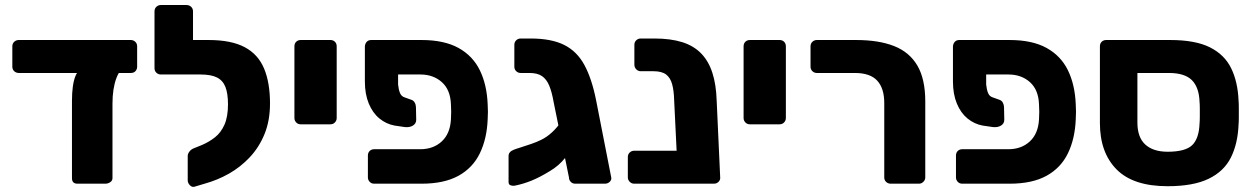

<svg xmlns="http://www.w3.org/2000/svg" viewBox="-20 -730 4983 763"><path d="M288 0Q266 0 266 -22V-329Q266 -393 279.5 -427Q293 -461 323 -461H483Q458 -461 442.5 -419.5Q427 -378 427 -318V-22Q427 -12 418 -6Q409 0 399 0ZM55 -440Q44 -440 36.5 -447Q29 -454 29 -465V-546Q29 -557 36.5 -564Q44 -571 55 -571H500Q510 -571 517.5 -564Q525 -557 525 -546V-465Q525 -455 518.5 -447.5Q512 -440 500 -440Z M753 12Q743 15 734.5 6Q726 -3 726 -13V-110Q726 -119 733 -128Q740 -137 751 -141L783 -154Q811 -166 834.5 -184.5Q858 -203 872 -234.5Q886 -266 886 -315Q886 -358 876 -384Q866 -410 842.5 -422Q819 -434 776 -434H753Q743 -434 735.5 -441Q728 -448 728 -459V-547Q728 -557 735.5 -564Q743 -571 753 -571H809Q899 -571 952.5 -542.5Q1006 -514 1029.5 -457.5Q1053 -401 1053 -319Q1053 -251 1031.5 -198Q1010 -145 973 -105.5Q936 -66 890 -40Q844 -14 793 0ZM788 -434H619Q609 -434 601.5 -441Q594 -448 594 -459V-685Q594 -696 601.5 -703Q609 -710 619 -710H721Q732 -710 739.5 -703Q747 -696 747 -685V-571H789Z M1175 -236Q1164 -236 1157 -243.5Q1150 -251 1150 -261V-546Q1150 -557 1157 -564Q1164 -571 1175 -571H1293Q1304 -571 1311 -564Q1318 -557 1318 -546V-261Q1318 -251 1311 -243.5Q1304 -236 1293 -236Z M1562 -434V-394Q1564 -374 1569.5 -360.5Q1575 -347 1588 -343L1616 -333Q1624 -330 1628.5 -321.5Q1633 -313 1633 -303L1634 -254Q1634 -239 1621 -231Q1608 -223 1589 -225L1548 -231Q1515 -237 1488 -259Q1461 -281 1445.5 -318.5Q1430 -356 1430 -406V-546Q1431 -557 1437.5 -564Q1444 -571 1455 -571H1655Q1745 -571 1802 -539.5Q1859 -508 1887 -450.5Q1915 -393 1918 -315Q1919 -300 1919 -285.5Q1919 -271 1918 -256Q1915 -179 1887 -121Q1859 -63 1802 -31.5Q1745 0 1655 0H1467Q1456 0 1449 -7.5Q1442 -15 1442 -25V-112Q1442 -123 1449 -130Q1456 -137 1467 -137H1650Q1702 -137 1735.5 -168Q1769 -199 1772 -256Q1773 -271 1773 -285.5Q1773 -300 1772 -315Q1770 -373 1736 -403.5Q1702 -434 1650 -434Z M2266 0Q2255 0 2248 -7.5Q2241 -15 2241 -25L2180 -325Q2173 -365 2162.5 -390Q2152 -415 2134 -427.5Q2116 -440 2084 -440H2049Q2039 -440 2031.5 -447Q2024 -454 2024 -465V-552Q2024 -563 2031.5 -570Q2039 -577 2049 -577H2088Q2171 -577 2222 -551.5Q2273 -526 2302.5 -471.5Q2332 -417 2349 -331L2409 -25Q2411 -15 2403 -7.5Q2395 0 2384 0ZM2165 -50Q2126 -26 2093 -12.5Q2060 1 2025 8Q2015 9 2008 6Q2001 3 2001 -7V-110Q2001 -127 2022 -135Q2029 -138 2048.5 -144Q2068 -150 2091 -158Q2114 -166 2130 -174Q2153 -185 2173.5 -204Q2194 -223 2209 -245.5Q2224 -268 2231 -291L2289 -289Q2284 -230 2268.5 -183.5Q2253 -137 2227 -104Q2201 -71 2165 -50Z M2500 0Q2490 0 2482.5 -7.5Q2475 -15 2475 -25V-106Q2475 -117 2482.5 -124Q2490 -131 2500 -131H2821V-23Q2821 -13 2814 -6.5Q2807 0 2796 0ZM2699 0Q2688 0 2681 -7.5Q2674 -15 2674 -25L2659 -333Q2658 -370 2651 -395.5Q2644 -421 2627 -434Q2610 -447 2576 -447H2526Q2516 -447 2508.5 -454.5Q2501 -462 2501 -473V-552Q2501 -563 2508.5 -570Q2516 -577 2526 -577H2580Q2645 -577 2691 -562.5Q2737 -548 2766.5 -517.5Q2796 -487 2811 -440.5Q2826 -394 2828 -331L2842 -25Q2843 -15 2835.5 -7.5Q2828 0 2817 0Z M2960 -236Q2949 -236 2942 -243.5Q2935 -251 2935 -261V-546Q2935 -557 2942 -564Q2949 -571 2960 -571H3078Q3089 -571 3096 -564Q3103 -557 3103 -546V-261Q3103 -251 3096 -243.5Q3089 -236 3078 -236Z M3520 0Q3509 0 3501.5 -7Q3494 -14 3494 -25V-321Q3494 -379 3466 -409.5Q3438 -440 3377 -440H3226Q3216 -440 3208.5 -447Q3201 -454 3201 -465V-546Q3201 -557 3208.5 -564Q3216 -571 3226 -571H3382Q3472 -571 3533 -547Q3594 -523 3625.5 -469.5Q3657 -416 3657 -327V-25Q3657 -15 3649.5 -7.5Q3642 0 3632 0Z M3899 -434V-394Q3901 -374 3906.5 -360.5Q3912 -347 3925 -343L3953 -333Q3961 -330 3965.5 -321.5Q3970 -313 3970 -303L3971 -254Q3971 -239 3958 -231Q3945 -223 3926 -225L3885 -231Q3852 -237 3825 -259Q3798 -281 3782.5 -318.5Q3767 -356 3767 -406V-546Q3768 -557 3774.5 -564Q3781 -571 3792 -571H3992Q4082 -571 4139 -539.5Q4196 -508 4224 -450.5Q4252 -393 4255 -315Q4256 -300 4256 -285.5Q4256 -271 4255 -256Q4252 -179 4224 -121Q4196 -63 4139 -31.5Q4082 0 3992 0H3804Q3793 0 3786 -7.5Q3779 -15 3779 -25V-112Q3779 -123 3786 -130Q3793 -137 3804 -137H3987Q4039 -137 4072.5 -168Q4106 -199 4109 -256Q4110 -271 4110 -285.5Q4110 -300 4109 -315Q4107 -373 4073 -403.5Q4039 -434 3987 -434Z M4620 10Q4483 10 4417 -57Q4351 -124 4351 -241V-546Q4351 -557 4358 -564Q4365 -571 4376 -571H4630Q4730 -571 4788 -542Q4846 -513 4872.5 -459Q4899 -405 4902 -330Q4903 -320 4903 -301.5Q4903 -283 4903 -264Q4903 -245 4902 -235Q4899 -159 4871.5 -104Q4844 -49 4783 -19.5Q4722 10 4620 10ZM4620 -127Q4691 -127 4718 -153.5Q4745 -180 4747 -240Q4748 -250 4748 -266.5Q4748 -283 4748 -299Q4748 -315 4747 -325Q4745 -383 4716.5 -411.5Q4688 -440 4625 -440H4500V-243Q4500 -184 4531.5 -155.5Q4563 -127 4620 -127Z"/></svg>

Font: Rubik
Style: Bold
Weight: 700
Designer: Hubert and Fischer
Foundry: Hubert and Fischer
Version: Version 2.300;gftools[0.9.30]